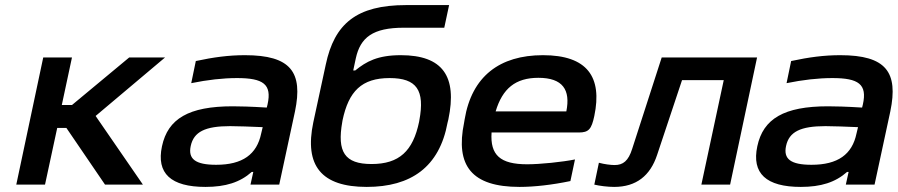

<svg xmlns="http://www.w3.org/2000/svg" viewBox="-20 -726 3530 755"><path d="M150 -500 44 0H157L205 -223H241L393 0H542L356 -270L629 -500H488L263 -313H223L263 -500Z M943 -509C879 -509 820 -501 750 -486L732 -399C796 -412 856 -419 912 -419C1015 -419 1050 -395 1032 -315L1029 -303C966 -307 920 -308 895 -308C722 -308 640 -259 617 -151C594 -44 652 9 788 9C867 9 924 -9 970 -50H976L965 0H1078L1140 -288C1172 -442 1124 -509 943 -509ZM730 -152C742 -208 787 -230 885 -230C914 -230 967 -228 1013 -226L1007 -201C990 -119 934 -78 830 -78C748 -78 719 -101 730 -152Z M1740 -244 1743 -256C1779 -427 1720 -509 1556 -509C1465 -509 1420 -484 1377 -449H1369L1379 -496C1397 -579 1446 -617 1568 -617H1727L1746 -706H1577C1382 -706 1295 -633 1261 -472L1212 -245C1176 -74 1244 9 1422 9C1596 9 1708 -69 1740 -244ZM1326 -247 1327 -253C1351 -367 1402 -419 1512 -419C1619 -419 1651 -371 1629 -253L1628 -247C1604 -132 1550 -81 1441 -81C1335 -81 1305 -129 1326 -247Z M2317 -270C2349 -423 2290 -509 2115 -509C1945 -509 1835 -426 1807 -256L1805 -244C1770 -74 1835 9 2023 9C2081 9 2151 1 2223 -14L2241 -99C2191 -89 2105 -80 2053 -80C1947 -80 1907 -116 1913 -205H2256C2295 -205 2306 -218 2317 -270ZM1929 -288C1956 -378 2007 -420 2097 -420C2193 -420 2224 -373 2207 -288Z M2564 -117 2662 -411H2826L2738 0H2851L2957 -500H2582L2466 -141C2451 -93 2430 -77 2397 -77C2382 -77 2357 -80 2335 -86L2317 0C2338 5 2370 9 2395 9C2482 9 2537 -35 2564 -117Z M3284 -509C3220 -509 3161 -501 3091 -486L3073 -399C3137 -412 3197 -419 3253 -419C3356 -419 3391 -395 3373 -315L3370 -303C3307 -307 3261 -308 3236 -308C3063 -308 2981 -259 2958 -151C2935 -44 2993 9 3129 9C3208 9 3265 -9 3311 -50H3317L3306 0H3419L3481 -288C3513 -442 3465 -509 3284 -509ZM3071 -152C3083 -208 3128 -230 3226 -230C3255 -230 3308 -228 3354 -226L3348 -201C3331 -119 3275 -78 3171 -78C3089 -78 3060 -101 3071 -152Z"/></svg>

Font: LT Wave Medium
Style: Italic
Weight: 500
Designer: Daniel Lyons
Version: Version 2.5 (Glyphs App)